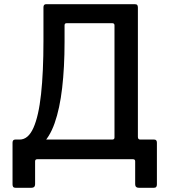

<svg xmlns="http://www.w3.org/2000/svg" viewBox="-20 -762 813 919"><path d="M56 137Q47 137 43.5 133Q40 129 40 121V-79Q40 -94 53 -94H517Q528 -94 528 -104V-641Q528 -651 517 -651H299Q289 -651 289 -641L188 -727Q188 -742 201 -742H624Q633 -742 636.5 -738.5Q640 -735 640 -726V-107Q640 -94 651 -94H718Q731 -94 731 -79V121Q731 129 727.5 133Q724 137 715 137H646Q627 137 627 120V10Q627 0 616 0H159Q148 0 148 10V120Q148 137 129 137ZM78 -37 74 -94Q115 -94 140 -150Q165 -206 176.5 -311.5Q188 -417 188 -567V-727H289V-562Q289 -440 277.5 -341Q266 -242 241.5 -172.5Q217 -103 176.5 -67.5Q136 -32 78 -37Z"/></svg>

Font: Libre Franklin Medium
Style: Regular
Weight: 500
Designer: Pablo Impallari, Rodrigo Fuenzalida, Nhung Nguyen
Foundry: Impallari Type
Version: Version 3.000